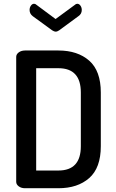

<svg xmlns="http://www.w3.org/2000/svg" viewBox="-20 -999 613 1019"><path d="M174 -973 275 -898 377 -973Q383 -979 390 -979Q400 -979 407 -969Q414 -959 414 -946Q414 -925 396 -913L294 -838Q284 -831 275 -831Q268 -831 257 -838L154 -913Q137 -926 137 -946Q137 -959 144 -969Q151 -979 161 -979Q168 -979 174 -973ZM113 -731H290Q392 -731 453.5 -677Q515 -623 515 -508V-223Q515 -108 453.5 -54Q392 0 290 0H113Q93 0 79.5 -10Q66 -20 66 -34V-697Q66 -711 79.5 -721Q93 -731 113 -731ZM290 -637H172V-94H290Q409 -94 409 -223V-508Q409 -637 290 -637Z"/></svg>

Font: Dosis
Style: SemiBold
Weight: 600
Designer: Edgar Tolentino, Pablo Impallari, Igino Marini
Foundry: Edgar Tolentino, Pablo Impallari, Igino Marini
Version: Version 1.007